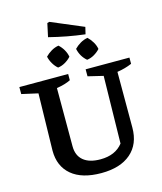

<svg xmlns="http://www.w3.org/2000/svg" viewBox="-143 -1106 1028 1220"><g transform="rotate(-15 371.0 -496.0)"><path d="M371 11Q244 11 175.5 -46.5Q107 -104 107 -207L115 -582L8 -606V-652H329V-611Q311 -602 289 -595.5Q267 -589 237 -584V-201Q237 -140 276 -107.5Q315 -75 388 -75Q486 -75 536 -139L544 -582L444 -606V-652H732V-611Q688 -592 635 -584V-218Q635 -109 565.5 -49Q496 11 371 11ZM501 -867Q442 -874 383.5 -885Q325 -896 266 -911L285 -999L299 -1003L512 -913ZM278 -708Q260 -723 246.5 -746Q233 -769 228 -793Q245 -811 268 -824.5Q291 -838 316 -842Q335 -825 348 -802.5Q361 -780 365 -756Q349 -738 326 -724.5Q303 -711 278 -708ZM469 -708Q430 -741 419 -793Q436 -811 459 -824.5Q482 -838 507 -842Q525 -825 538.5 -802.5Q552 -780 556 -756Q540 -738 517 -724.5Q494 -711 469 -708Z"/></g></svg>

Font: Piazzolla SC SemiBold
Style: Regular
Weight: 600
Designer: Juan Pablo del Peral
Foundry: Huerta Tipografica
Version: Version 1.330